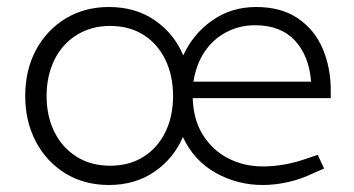

<svg xmlns="http://www.w3.org/2000/svg" viewBox="-20 -521 1010 548"><path d="M291 7Q220 7 166 -26.5Q112 -60 82 -117.5Q52 -175 52 -247Q52 -321 82.5 -378Q113 -435 167 -468Q221 -501 291 -501Q367 -501 422 -463Q477 -425 503 -363Q531 -424 585.5 -462.5Q640 -501 711 -501Q783 -501 830.5 -468.5Q878 -436 901 -382Q924 -328 924 -263V-241H530Q532 -178 560 -134.5Q588 -91 632.5 -68.5Q677 -46 730 -46Q792 -46 854 -68L887 -79L905 -40L873 -26Q840 -10 803 -1.5Q766 7 730 7Q657 7 595 -28Q533 -63 502 -130Q476 -69 421 -31Q366 7 291 7ZM113 -247Q113 -189 135.5 -144Q158 -99 199 -73.5Q240 -48 294 -48Q349 -48 389.5 -73.5Q430 -99 452 -144Q474 -189 474 -247Q474 -305 452 -350.5Q430 -396 389.5 -421.5Q349 -447 294 -447Q241 -447 199.5 -421.5Q158 -396 135.5 -350.5Q113 -305 113 -247ZM532 -288H868Q862 -362 821.5 -405.5Q781 -449 708 -449Q664 -449 626.5 -429.5Q589 -410 564.5 -374Q540 -338 532 -288Z"/></svg>

Font: REM Medium ExtraLight
Style: Regular
Weight: 250
Version: Version 1.005;gftools[0.9.28]